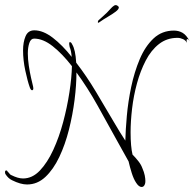

<svg xmlns="http://www.w3.org/2000/svg" viewBox="-24 -674 777 766"><path d="M84 62Q58 62 24 45Q9 38 -2 21Q-4 18 -4 13Q-4 6 1 6Q5 6 8 13V12Q17 24 22 25Q34 31 45.5 34.5Q57 38 68 38Q105 38 135 6.5Q165 -25 188.5 -76Q212 -127 228 -187Q244 -247 253 -306Q262 -365 263 -410Q225 -459 186.5 -489.5Q148 -520 112 -520Q99 -520 93 -502.5Q87 -485 87 -461Q87 -438 91 -411.5Q95 -385 100 -363Q105 -341 108 -329Q109 -326 109 -322Q109 -314 104 -314Q99 -314 95 -325Q86 -350 77 -392Q68 -434 68 -473Q68 -506 78 -529.5Q88 -553 113 -553Q148 -553 186.5 -523.5Q225 -494 262 -447Q260 -473 254 -486Q253 -491 252.5 -494.5Q252 -498 252 -500Q252 -506 255 -506Q260 -506 264 -497Q277 -476 280 -424Q321 -371 359 -307.5Q397 -244 431 -186Q443 -165 454 -147.5Q465 -130 476 -113Q477 -155 482 -211.5Q487 -268 499.5 -327.5Q512 -387 533.5 -438Q555 -489 588.5 -520.5Q622 -552 670 -552Q689 -552 704.5 -543Q720 -534 733 -509Q728 -518 724 -518Q718 -518 722 -503Q717 -513 706 -518Q695 -523 684 -523Q642 -523 610.5 -498.5Q579 -474 557.5 -432.5Q536 -391 522.5 -341.5Q509 -292 503 -241Q497 -190 497 -146Q497 -118 499 -95Q501 -72 505 -56V-57Q517 -45 528 -31Q539 -17 544 -3Q551 13 553.5 26Q556 39 556 48Q556 57 554 61Q550 72 541 72Q530 72 519 55Q509 40 501.5 16Q494 -8 489 -30L440 -118Q406 -180 365.5 -252.5Q325 -325 281 -385Q281 -335 273.5 -275.5Q266 -216 251 -156.5Q236 -97 212.5 -47.5Q189 2 157 32Q125 62 84 62ZM372 -585Q368 -583 368 -583Q366 -583 366.5 -587Q367 -591 369 -593Q374 -598 388.5 -610.5Q403 -623 417 -639Q424 -647 431 -651.5Q438 -656 445 -651Q450 -648 450 -644Q450 -637 437.5 -627.5Q425 -618 407 -607.5Q389 -597 372 -585Z"/></svg>

Font: Fuggles
Style: Regular
Weight: 400
Designer: Rob Leuschke
Foundry: Robert E. Leuschke
Version: Version 1.100; ttfautohint (v1.8.3)